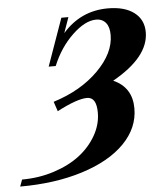

<svg xmlns="http://www.w3.org/2000/svg" viewBox="-91 -721 665 782"><g transform="rotate(-5 242.0 -330.0)"><path d="M-40 15.6 -29.8 -12.2Q39.1 -12.2 101.1 -32.2Q163.1 -52.2 206.5 -85.4Q250 -118.7 275.6 -163.6Q301.3 -208.5 301.3 -256.8Q301.3 -320.3 262.7 -320.3Q222.2 -320.3 139.2 -276.9L126 -316.4Q239.7 -352.1 310.3 -422.9Q380.9 -493.7 380.9 -567.4Q380.9 -600.6 366.5 -617.7Q352.1 -634.8 327.1 -634.8Q282.2 -634.8 229.7 -584.7Q177.2 -534.7 147 -460.9H118.2L187 -654.8H215.8L193.4 -591.3Q267.6 -676.3 378.9 -676.3Q447.3 -676.3 485.8 -647Q524.4 -617.7 524.4 -566.4Q524.4 -464.8 375 -380.9Q451.2 -347.2 451.2 -261.2Q451.2 -181.2 389.4 -118.2Q327.6 -55.2 215.3 -19.8Q103 15.6 -40 15.6Z"/></g></svg>

Font: Elstob 14pt
Style: Bold Italic
Weight: 700
Italic angle: -20°
Designer: Peter S. Baker
Version: Version 1.015